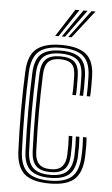

<svg xmlns="http://www.w3.org/2000/svg" viewBox="-55 -805 495 849"><g transform="rotate(5 193.0 -380.5)"><path d="M197.5 7.5Q119.5 7.5 85.1 -23.4Q50.8 -54.2 48 -123.8Q44.2 -213.5 44.2 -303.5Q44.2 -393.5 48 -475.8Q51 -549.2 87.6 -578.4Q124.2 -607.5 196.8 -607.5Q271.5 -607.5 307.1 -578.5Q342.8 -549.5 344.2 -478.5Q344.5 -460 344.5 -436.6Q344.5 -413.2 343.2 -391.5H328Q329 -410 328.9 -431.8Q328.8 -453.5 328.2 -478Q327 -540.5 296.4 -567.6Q265.8 -594.8 196.8 -594.8Q128.5 -594.8 97.6 -566.9Q66.8 -539 63.8 -474.8Q60.5 -399 60.2 -310.5Q60 -222 63.8 -123.8Q66.5 -59.8 98.1 -32.5Q129.8 -5.2 197.5 -5.2Q265 -5.2 295.2 -33Q325.5 -60.8 328.2 -123.5Q329.5 -148.2 329.1 -169.6Q328.8 -191 327.2 -209.8H343.2Q346.2 -172 344.2 -123Q341 -53 307 -22.8Q273 7.5 197.5 7.5ZM197.5 -17.8Q139 -17.8 110.4 -42.2Q81.8 -66.8 79.5 -124.5Q76 -222.2 76.1 -308Q76.2 -393.8 79.5 -473.8Q82 -533.5 110.4 -557.9Q138.8 -582.2 196.8 -582.2Q256.8 -582.2 284 -558.2Q311.2 -534.2 312.5 -477.5Q313 -454.2 313.1 -433.4Q313.2 -412.5 312 -391.5H296.2Q297.5 -410.2 297.4 -432.4Q297.2 -454.5 296.8 -477.2Q295.8 -528.2 271.5 -548.8Q247.2 -569.2 196.8 -569.2Q144.5 -569.2 121 -546.9Q97.5 -524.5 95.5 -473Q92 -389.2 91.9 -305.5Q91.8 -221.8 95.5 -125.5Q97.5 -75.8 121.5 -53.2Q145.5 -30.8 197.5 -30.8Q247.8 -30.8 271.1 -53Q294.5 -75.2 296.8 -124.2Q297.5 -146 297.4 -167Q297.2 -188 295.8 -209.8H311.5Q313 -189.2 313.2 -169.4Q313.5 -149.5 312.5 -123.8Q310 -68.2 283.2 -43Q256.5 -17.8 197.5 -17.8ZM197.5 -43.2Q153 -43.2 133 -63.6Q113 -84 111.2 -126.2Q107.5 -224.2 107.6 -304.2Q107.8 -384.2 111.2 -473Q113.2 -517.8 133.1 -537.2Q153 -556.8 196.8 -556.8Q240.5 -556.8 260.2 -538.4Q280 -520 280.8 -476.2Q281 -459 281.4 -436.4Q281.8 -413.8 280.2 -391.5H264.2Q265.8 -414 265.5 -434.5Q265.2 -455 265 -476.2Q264.5 -512.5 248.6 -528.2Q232.8 -544 196.8 -544Q161.2 -544 144.9 -527.1Q128.5 -510.2 126.8 -470.5Q123.5 -387 123.5 -305.4Q123.5 -223.8 127 -126.8Q128.2 -91.2 144.9 -73.6Q161.5 -56 197.5 -56Q232.2 -56 248 -73.9Q263.8 -91.8 265 -125.5Q266 -148 265.8 -168.2Q265.5 -188.5 264.2 -209.8H280.2Q281.2 -190.2 281.5 -168.9Q281.8 -147.5 280.8 -125Q279.2 -83.5 259.8 -63.4Q240.2 -43.2 197.5 -43.2ZM166 -645 244.8 -767.8H263L180.8 -645ZM223.8 -645 316.2 -767.8H334.2L238.5 -645ZM195 -645 280.5 -767.8H298.8L209.5 -645Z"/></g></svg>

Font: Big Shoulders Inline Text
Style: Regular
Weight: 400
Designer: Patric King
Foundry: XO Type Co
Version: Version 1.000